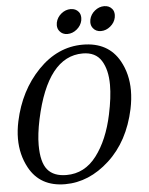

<svg xmlns="http://www.w3.org/2000/svg" viewBox="-62 -997 820 1059"><g transform="rotate(-5 348.0 -467.5)"><path d="M255.9 12.7Q117.2 12.7 57.1 -98.1Q17.6 -170.9 17.6 -259.3Q17.6 -305.2 28.3 -355.5Q64 -522.9 171.6 -634.3Q279.3 -745.6 418.5 -745.6Q559.6 -745.6 621.1 -635.3Q661.6 -562.5 661.6 -471.2Q661.6 -422.9 650.4 -369.1Q612.8 -192.9 500.5 -90.1Q388.2 12.7 255.9 12.7ZM267.6 -37.1Q368.2 -37.1 434.1 -123.8Q500 -210.4 529.3 -349.1Q549.3 -442.4 549.3 -511.7Q549.3 -595.2 517.3 -646.2Q485.4 -697.3 414.1 -697.3Q218.8 -697.3 145.5 -356.4Q128.4 -274.9 128.4 -214.8Q128.4 -119.6 162.4 -78.4Q196.3 -37.1 267.6 -37.1ZM525.9 -811.5Q498 -811.5 482.4 -831.5Q471.2 -845.2 471.2 -864.7Q471.2 -872.1 472.7 -879.4Q479 -908.2 502.7 -927.5Q526.4 -946.8 554.7 -946.8Q582.5 -946.8 598.6 -927.2Q609.4 -914.6 609.4 -893.6Q609.4 -886.7 607.9 -879.4Q602.1 -851.1 578.1 -831.3Q554.2 -811.5 525.9 -811.5ZM340.3 -811.5Q312.5 -811.5 296.9 -831.5Q285.6 -845.2 285.6 -864.7Q285.6 -872.1 287.1 -879.4Q293.5 -908.2 317.1 -927.5Q340.8 -946.8 369.1 -946.8Q397 -946.8 413.1 -927.2Q423.8 -914.6 423.8 -893.6Q423.8 -886.7 422.4 -879.4Q416.5 -851.1 392.6 -831.3Q368.7 -811.5 340.3 -811.5Z"/></g></svg>

Font: Munson
Style: Italic
Weight: 400
Italic angle: -12°
Designer: Paul James MIller
Foundry: High-Logic / Made with FontCreator
Version: Version 2.10;May 5, 2019;FontCreator 11.5.0.2430 64-bit